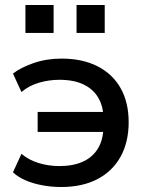

<svg xmlns="http://www.w3.org/2000/svg" viewBox="-20 -741 597 770"><path d="M225 9Q186 9 149 2Q112 -5 82 -18Q52 -31 32 -50L66 -124Q96 -99 135.5 -87Q175 -75 218 -75Q273 -75 312 -92.5Q351 -110 372.5 -145Q394 -180 395 -232L404 -212H131V-292H404L395 -272Q393 -318 373 -351Q353 -384 314.5 -402.5Q276 -421 218 -421Q177 -421 137 -409.5Q97 -398 66 -372L32 -446Q63 -470 114.5 -488Q166 -506 227 -506Q311 -506 371.5 -475Q432 -444 464 -387Q496 -330 496 -251Q496 -171 463.5 -112.5Q431 -54 370.5 -22.5Q310 9 225 9ZM287 -609V-721H400V-609ZM82 -609V-721H195V-609Z"/></svg>

Font: Nunito Sans 8pt SemiBold
Style: Regular
Weight: 600
Version: Version 3.101;gftools[0.9.27]